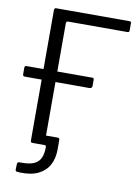

<svg xmlns="http://www.w3.org/2000/svg" viewBox="-98 -807 759 1042"><g transform="rotate(10 281.5 -286.0)"><path d="M73 169Q61 169 61 158L62 128Q63 116 74 116H87Q131 116 155.5 104.5Q180 93 190.5 69.5Q201 46 201 9Q201 0 191 0H138L181 -60Q181 -52 189 -52H256Q266 -52 266 -40V11Q266 61 246.5 97Q227 133 187.5 152.5Q148 172 87 170ZM115 -730Q115 -742 126 -742H530Q539 -742 539 -733V-692Q539 -682 528 -682H202Q191 -682 191 -671V-11Q191 0 179 0H127Q120 0 117.5 -2.5Q115 -5 115 -12ZM393 -395V-361Q393 -347 377 -347H23Q16 -347 13.5 -350Q11 -353 11 -360V-394Q11 -405 20 -405H385Q393 -405 393 -395Z"/></g></svg>

Font: Libre Franklin Light
Style: Regular
Weight: 300
Designer: Pablo Impallari, Rodrigo Fuenzalida, Nhung Nguyen
Foundry: Impallari Type
Version: Version 3.000